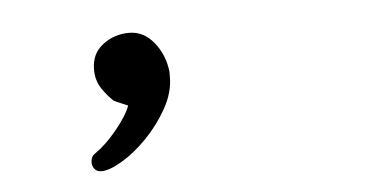

<svg xmlns="http://www.w3.org/2000/svg" viewBox="-30 -145 559 292"><g transform="rotate(-5 250.0 1.0)"><path d="M231 -30Q231 -6 217.5 18Q204 42 185 61.5Q166 81 146.5 92.5Q127 104 115 104Q108 104 104.5 99.5Q101 95 101 90Q101 80 108 76Q124 65 141 44.5Q158 24 164 8Q159 6 152 3Q145 0 143 -1Q134 -9 125.5 -21.5Q117 -34 117 -51Q117 -75 134.5 -88.5Q152 -102 175 -102Q197 -102 212.5 -83Q228 -64 231 -38Z"/></g></svg>

Font: Moon Stars Kai HW
Style: Regular
Weight: 400
Designer: GuiWonder
Version: Version 1.101